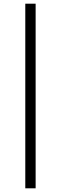

<svg xmlns="http://www.w3.org/2000/svg" viewBox="-20 -769 330 1040"><path d="M117 251V-749H173V251Z"/></svg>

Font: Source Serif 4 Subhead
Style: Regular
Weight: 400
Designer: Frank Grießhammer
Foundry: Adobe Systems Incorporated
Version: Version 4.004;hotconv 1.0.117;makeotfexe 2.5.65602